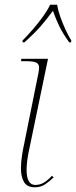

<svg xmlns="http://www.w3.org/2000/svg" viewBox="-20 -786 323 816"><path d="M128 10Q95 10 82 -12.5Q69 -35 69 -70Q69 -96 73.5 -125Q78 -154 84 -181L144 -479Q145 -485 145.5 -490Q146 -495 146 -499Q146 -514 134 -520Q122 -526 88 -526H69L71 -536H184L100 -131Q96 -108 94.5 -92Q93 -76 93 -64Q93 0 130 0Q150 0 166.5 -10Q183 -20 201 -39L208 -32Q188 -13 170 -1.5Q152 10 128 10ZM76 -614Q95 -633 118.5 -660Q142 -687 162.5 -715.5Q183 -744 193 -766H223Q226 -744 236 -715.5Q246 -687 258.5 -660Q271 -633 283 -614L282 -606H274Q247 -644 232.5 -673.5Q218 -703 205 -740Q177 -702 151.5 -673Q126 -644 84 -606H76Z"/></svg>

Font: Noto Serif Display SemiCondensed Thin
Style: Italic
Weight: 100
Width: 4
Italic angle: -12°
Designer: Monotype Design Team
Foundry: Monotype Imaging Inc.
Version: Version 2.009